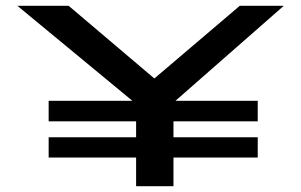

<svg xmlns="http://www.w3.org/2000/svg" viewBox="-20 -643 1040 663"><path d="M579 0V-99H870V-169H579V-224H870V-295H586L960 -623H808L513 -372L217 -623H40L437 -295H148V-224H450V-169H148V-99H450V0Z"/></svg>

Font: Inconsolata UltraExpanded
Style: Bold
Weight: 700
Width: 9
Monospace: yes
Designer: Raph Levien, Cyreal, Brenton Simpson
Foundry: Raph Levien, Cyreal, Google
Version: Version 3.100